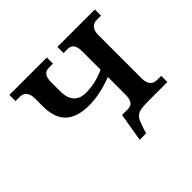

<svg xmlns="http://www.w3.org/2000/svg" viewBox="-149 -674 947 947"><g transform="rotate(-45 324.0 -200.5)"><path d="M268 -191C321 -191 375 -203 432 -225V-101C432 -64 420 -43 390 -43H361H349L324 105H369L374 88C400 9 403 0 497 0H622V-43H592C562 -43 545 -64 545 -101V-405C545 -442 562 -463 592 -463H622V-506H361V-463H390C420 -463 432 -442 432 -405V-276C391 -257 347 -246 300 -246C249 -246 216 -275 216 -341V-405C216 -442 228 -463 258 -463H287V-506H26V-463H56C86 -463 103 -442 103 -405V-349C103 -242 157 -191 268 -191Z"/></g></svg>

Font: LT Superior Serif Semibold
Style: Regular
Weight: 600
Designer: Daniel Lyons
Foundry: LyonsType
Version: Version 2.120;FEAKit 1.0